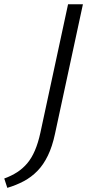

<svg xmlns="http://www.w3.org/2000/svg" viewBox="-89 -678 433 903"><path d="M100.9 -53.7 231.1 -658H301L169.7 -48.9Q157 11.1 136.1 54Q115.3 97 86.8 126.1Q58.4 155.2 22.9 174.1Q-12.6 193 -54.6 205.5L-69 161.6Q-35.2 149.2 -8.3 131.9Q18.5 114.5 39.2 90Q59.9 65.5 75.1 30Q90.4 -5.5 100.9 -53.7Z"/></svg>

Font: Ysabeau
Style: Bold Italic
Weight: 700
Italic angle: -12°
Designer: Christian Thalmann (Catharsis Fonts)
Version: Version 2.002